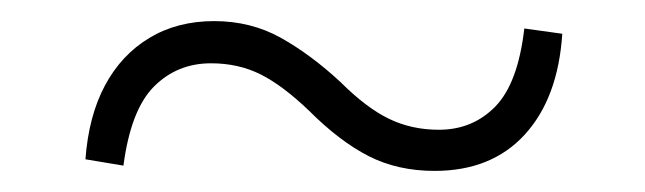

<svg xmlns="http://www.w3.org/2000/svg" viewBox="-20 -462 611 182"><path d="M303 -384Q327 -360 348.5 -349.5Q370 -339 396 -339Q428 -339 449.5 -361Q471 -383 477 -435L513 -430Q509 -369 477.5 -334.5Q446 -300 392 -300Q357 -300 329.5 -314Q302 -328 273 -357Q248 -381 227 -391.5Q206 -402 180 -402Q148 -402 126 -380Q104 -358 97 -305L61 -311Q64 -352 79.5 -381Q95 -410 121.5 -426Q148 -442 183 -442Q218 -442 246.5 -426Q275 -410 303 -384Z"/></svg>

Font: Noto Serif JP ExtraLight ExtraLight
Style: Regular
Weight: 250
Version: Version 2.003-H1;hotconv 1.1.1;makeotfexe 2.6.0